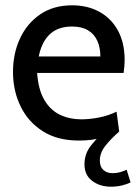

<svg xmlns="http://www.w3.org/2000/svg" viewBox="-20 -520 516 724"><path d="M277.5 10Q196 10 140.8 -25.5Q85.5 -61 57.2 -119.8Q29 -178.5 29 -249Q29 -317.5 55.2 -374.5Q81.5 -431.5 131.5 -465.8Q181.5 -500 252 -500Q309.5 -500 354.2 -475.8Q399 -451.5 424.5 -405.2Q450 -359 450 -293Q450 -282.5 449 -270Q448 -257.5 446 -245H120Q124.5 -181.5 147.2 -143Q170 -104.5 206.2 -87.2Q242.5 -70 286 -70Q318 -70 353.8 -77Q389.5 -84 419.5 -99L429.5 -24Q402.5 -11 364 -0.5Q325.5 10 277.5 10ZM126 -307H358.5Q358.5 -340.5 347 -366Q335.5 -391.5 311.8 -405.8Q288 -420 251.5 -420Q199.5 -420 168.5 -391.5Q137.5 -363 126 -307ZM376.5 -24H429.5Q397 4.5 376.8 30.5Q356.5 56.5 356.5 85.5Q356.5 109 369.8 121Q383 133 404.5 133Q419.5 133 432.2 129.5Q445 126 457.5 120L472.5 168Q460 174 441 179Q422 184 398 184Q357 184 327.8 162.2Q298.5 140.5 298.5 99.5Q298.5 60 323.2 28.5Q348 -3 376.5 -24Z"/></svg>

Font: Cabin
Style: Regular
Weight: 400
Width: 4
Designer: Pablo Impallari
Foundry: Pablo Impallari. http://www.impallari.com Igino Marini. http://www.ikern.com
Version: Version 3.001